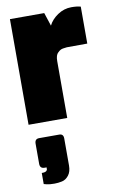

<svg xmlns="http://www.w3.org/2000/svg" viewBox="-93 -588 597 950"><g transform="rotate(-10 205.0 -113.5)"><path d="M102.1 309.1Q77.6 309.1 63.5 305.7L48.8 301.8V246.1H52.2Q59.6 246.1 64.5 244.6Q73.2 242.7 76.7 234.4Q77.1 231.4 77.1 223.1H66.9Q44.4 223.1 43.9 200.2V98.1Q43.9 74.2 65.9 74.2H167Q188 74.2 188 97.2V232.9Q188 264.2 173.6 282.5Q159.2 300.8 139.9 304.9Q120.6 309.1 102.1 309.1ZM220.2 0H25.9V-530.8H198.2L220.2 -463.9Q234.4 -493.2 266.1 -514.6Q297.9 -536.1 335 -536.1Q364.3 -536.1 381.8 -530.8V-345.2Q283.2 -345.2 278.8 -344.7Q254.9 -342.8 246.6 -337.9Q240.2 -334.5 233.4 -327.6Q220.2 -316.4 220.2 -285.2Z"/></g></svg>

Font: Squarion Black
Style: Regular
Weight: 900
Designer: Natanael Gama
Version: Version 1.00;September 12, 2019;FontCreator 11.5.0.2425 64-b